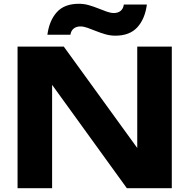

<svg xmlns="http://www.w3.org/2000/svg" viewBox="-20 -997 1003 1017"><path d="M768 -129 707 -118V-750H890V0H652L195 -632L256 -643V0H73V-750H318ZM231 -813Q241 -888 281 -932.5Q321 -977 398 -977Q425 -977 451 -969.5Q477 -962 500.5 -952.5Q524 -943 545 -935.5Q566 -928 583 -928Q605 -928 619 -939.5Q633 -951 636 -973H758Q748 -897 707.5 -852.5Q667 -808 591 -808Q564 -808 538 -815.5Q512 -823 488.5 -832.5Q465 -842 444 -849.5Q423 -857 406 -857Q384 -857 370 -845.5Q356 -834 353 -813Z"/></svg>

Font: Unbounded SemiBold
Style: Regular
Weight: 600
Designer: Luke Prowse, Jean-Baptiste Morizot, Fátima Lázaro, Florian Runge
Foundry: NaN
Version: Version 1.700